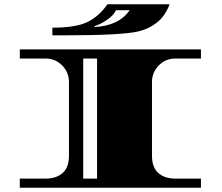

<svg xmlns="http://www.w3.org/2000/svg" viewBox="-20 -882 1043 902"><path d="M694 -497V-151Q694 -95 724 -69Q754 -43 803 -43H924V0H73V-43H195Q244 -43 274 -69Q304 -95 304 -151V-497Q304 -542 272 -574.5Q240 -607 195 -607H73V-650H924V-607H803Q758 -607 726 -574.5Q694 -542 694 -497ZM436 -43V-607H371V-43ZM280 -716H226V-752Q335 -752 389.5 -778Q444 -804 485 -862H776Q773 -849 761 -828Q749 -807 734 -791Q719 -775 691 -758.5Q663 -742 628 -734Q550 -716 280 -716ZM424 -759V-755Q539 -761 589 -834H525Q513 -809 482.5 -788.5Q452 -768 424 -759Z"/></svg>

Font: Diplomata SC
Style: Regular
Weight: 400
Width: 7
Designer: Eduardo Rodriguez Tunni
Foundry: Eduardo Rodriguez Tunni
Version: Version 1.001